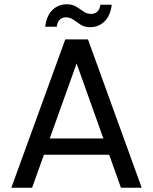

<svg xmlns="http://www.w3.org/2000/svg" viewBox="-20 -877 715 897"><path d="M391 -693 642 0H545L316 -642H360L130 0H33L285 -693ZM157 -230H513L538 -154H133ZM401 -750Q375 -750 357 -761.5Q339 -773 323.5 -784.5Q308 -796 287 -796Q271 -796 259.5 -785.5Q248 -775 245 -752H191Q198 -805 225.5 -831Q253 -857 292 -857Q318 -857 336 -846Q354 -835 369.5 -823.5Q385 -812 406 -812Q423 -812 434.5 -822.5Q446 -833 449 -855H502Q496 -804 468.5 -777Q441 -750 401 -750Z"/></svg>

Font: Parkinsans
Style: Regular
Weight: 400
Designer: Red Stone, Indian Type Foundry
Foundry: Indian Type Foundry
Version: Version 1.000